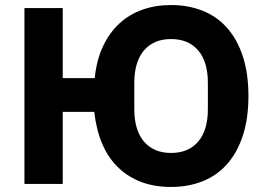

<svg xmlns="http://www.w3.org/2000/svg" viewBox="-20 -730 1056 762"><path d="M659 12Q531 12 451 -63.5Q371 -139 354 -286H229V0H77V-698H229V-420H356Q363 -491 388.5 -545.5Q414 -600 453.5 -636.5Q493 -673 545 -691.5Q597 -710 659 -710Q728 -710 785 -687Q842 -664 882 -618.5Q922 -573 944 -505.5Q966 -438 966 -349Q966 -260 944 -192.5Q922 -125 882 -79.5Q842 -34 785 -11Q728 12 659 12ZM659 -123Q728 -123 766.5 -168Q805 -213 805 -297V-401Q805 -485 766.5 -530Q728 -575 659 -575Q590 -575 551.5 -530Q513 -485 513 -401V-297Q513 -213 551.5 -168Q590 -123 659 -123Z"/></svg>

Font: IBMPlexSans-Bold
Style: Bold
Weight: 700
Designer: Mike Abbink, Paul van der Laan, Pieter van Rosmalen
Foundry: Bold Monday
Version: Version 3.1